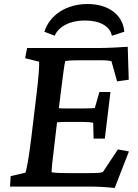

<svg xmlns="http://www.w3.org/2000/svg" viewBox="-20 -929 687 956"><path d="M551 7 622 -175 567 -185 492 -72C477 -68 463 -67 411 -67H322C284 -67 260 -68 237 -71C237 -89 242 -140 250 -201L264 -320C279 -321 295 -322 311 -322H386C413 -322 434 -320 444 -318L446 -239H502L530 -471H475L452 -391C443 -390 421 -389 394 -389H319C304 -389 288 -389 273 -390L285 -486C293 -553 301 -612 305 -625C323 -628 347 -629 377 -629H488C505 -629 519 -628 535 -624L563 -524L621 -532L616 -696C572 -693 512 -690 475 -690H115L105 -639L174 -622C177 -613 173 -546 160 -444L136 -245C124 -146 112 -79 106 -69L33 -52L30 0H421C460 0 509 2 551 7ZM201 -771 252 -751C273 -798 329 -827 403 -827C478 -827 528 -798 537 -751L599 -771C592 -856 519 -909 416 -909C312 -909 228 -856 201 -771Z"/></svg>

Font: TPK Tissa Web SemiBold
Style: Italic
Weight: 600
Italic angle: -7°
Designer: Jacques Le Bailly, Suppakit Chalermlarp | Katatrad Co.,Ltd.
Foundry: Jacques Le Bailly, Cadson Demak Co.,Ltd.
Version: Version 5.000;Glyphs 3.1.2 (3151)